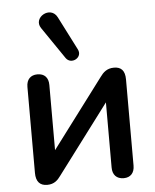

<svg xmlns="http://www.w3.org/2000/svg" viewBox="-55 -818 706 872"><g transform="rotate(-5 298.5 -382.0)"><path d="M125 8C158 8 174 -10 187 -28L423 -342V-45C423 -12 441 8 474 8C505 8 523 -12 523 -45V-438C523 -478 506 -496 473 -496C440 -496 423 -478 410 -460L174 -146V-443C174 -477 156 -496 124 -496C93 -496 74 -477 74 -443V-51C74 -11 92 8 125 8ZM159 -704 258 -559C281 -525 337 -554 317 -593L239 -746C210 -803 125 -754 159 -704Z"/></g></svg>

Font: SN Pro Medium
Style: Regular
Weight: 500
Designer: Tobias Whetton
Foundry: Supernotes
Version: Version 1.003;Glyphs 3.3 (3324)